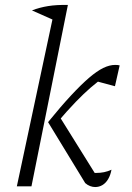

<svg xmlns="http://www.w3.org/2000/svg" viewBox="-20 -752 531 775"><path d="M48 0 201 -717 254 -732 107 0ZM324 -13 174 -259 217 -287 379 -27 346 -54Q350 -54 354.5 -54Q359 -54 369 -54Q385 -54 400 -57Q415 -60 430 -67Q426 -45 416.5 -29Q407 -13 393.5 -5Q380 3 364 3Q354 3 343.5 -1Q333 -5 324 -13ZM174 -259Q226 -323 267 -367Q308 -411 339.5 -438Q371 -465 396.5 -477.5Q422 -490 445 -490Q451 -490 455 -489.5Q459 -489 463 -488L444 -404L362 -426L402 -442Q372 -421 345 -397.5Q318 -374 285.5 -340.5Q253 -307 207 -253ZM199 -670 109 -710Q140 -722 174.5 -727.5Q209 -733 254 -732Z"/></svg>

Font: Piazzolla Thin ExtraLight
Style: Italic
Weight: 250
Italic angle: -11.3°
Version: Version 2.005